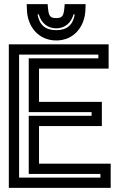

<svg xmlns="http://www.w3.org/2000/svg" viewBox="-20 -890 559 935"><path d="M519 0V-68V-93H494H170V-276H451H476V-301V-369V-394H451H170V-556H484H509V-581V-649V-674H484H48H23V-649V0V25H48H494H519V0ZM469 -25H73V-624H459V-606H145H120V-581V-369V-344H145H426V-326H145H120V-301V-68V-43H145H469V-25ZM372 -870H318H295L293 -847C289 -810 281 -802 254 -802C226 -802 218 -810 214 -847L212 -870H190H136H110L111 -844C113 -762 166 -693 254 -693C341 -693 394 -762 396 -844L397 -870H372ZM344 -820C336 -770 307 -743 254 -743C200 -743 171 -770 163 -820H169C180 -779 211 -752 254 -752C296 -752 327 -779 338 -820H344Z"/></svg>

Font: Gamestation DisplayOutline
Style: Regular
Weight: 400
Designer: Jonas Hecksher
Foundry: Jonas Hecksher, Playtypeª, e-types AS
Version: Version 1.003